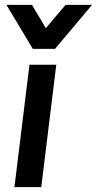

<svg xmlns="http://www.w3.org/2000/svg" viewBox="-20 -766 397 786"><path d="M39.1 0 100.6 -501H210.4L148.9 0ZM114.3 -565.9 6.3 -746.1H110.8L167.5 -650.9L248.5 -746.1H356.9L205.1 -565.9Z"/></svg>

Font: Muli
Style: Semi-BoldItalic
Weight: 600
Italic angle: -7°
Designer: Vernon Adams
Foundry: newtypography
Version: Version 2.0; ttfautohint (v1.00rc1.2-2d82) -l 8 -r 50 -G 200